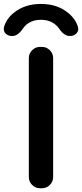

<svg xmlns="http://www.w3.org/2000/svg" viewBox="-43 -997 426 995"><path d="M164.1 -21.5Q140.6 -21.5 123.5 -38.6Q106.4 -55.7 106.4 -79.1V-696.3Q106.4 -719.7 123.5 -736.8Q140.6 -753.9 164.1 -753.9H174.8Q198.2 -753.9 215.3 -736.8Q232.4 -719.7 232.4 -696.3V-79.1Q232.4 -55.7 215.3 -38.6Q198.2 -21.5 174.8 -21.5ZM361.3 -856.4Q362.3 -850.6 362.3 -845.7Q362.3 -834 353.5 -824.2Q340.8 -810.5 321.3 -810.5H317.4Q289.1 -810.5 262.7 -849.6Q254.9 -861.3 242.2 -871.1Q211.9 -894.5 169.4 -894.5Q127 -894.5 95.7 -871.1Q84 -861.3 76.2 -849.6Q49.8 -810.5 21.5 -810.5H17.6Q-2 -810.5 -14.6 -824.2Q-23.4 -834 -23.4 -845.7Q-23.4 -850.6 -22.5 -856.4Q-9.8 -899.4 27.3 -929.7Q84 -976.6 169.4 -976.6Q254.9 -976.6 310.5 -929.7Q348.6 -899.4 361.3 -856.4Z"/></svg>

Font: Gen Jyuu Gothic P Medium
Style: Regular
Weight: 500
Designer: [Source Han Sans]
Ryoko NISHIZUKA  (kana & ideographs); Paul D. Hunt (Latin, Greek & Cyrillic); Wenlong ZHANG  (bopomofo
Version: Version 1.002.20150607